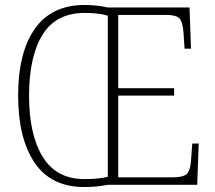

<svg xmlns="http://www.w3.org/2000/svg" viewBox="-20 -744 867 773"><path d="M320 9Q185 9 119 -89.5Q53 -188 53 -359Q53 -533 120.5 -628.5Q188 -724 321 -724Q344 -724 368.5 -721.5Q393 -719 413 -714H743L749 -548H723L719 -610Q716 -655 703 -669.5Q690 -684 646 -684H456V-389H681V-359H456V-30H675Q716 -30 731 -43Q746 -56 749 -96L754 -166H780L774 0H414Q369 9 320 9ZM320 -23Q353 -23 374.5 -25.5Q396 -28 414 -32V-681Q393 -687 369.5 -689.5Q346 -692 321 -692Q206 -692 151.5 -604.5Q97 -517 97 -358Q97 -202 152 -112.5Q207 -23 320 -23Z"/></svg>

Font: Noto Serif Tamil SemiCondensed ExtraLight
Style: Italic
Weight: 200
Width: 4
Italic angle: -12°
Designer: Indian Type Foundry, Tom Grace, and the Monotype Design Team
Foundry: Monotype Imaging Inc.
Version: Version 2.003; ttfautohint (v1.8.4.7-5d5b)